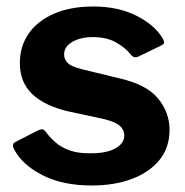

<svg xmlns="http://www.w3.org/2000/svg" viewBox="-20 -560 570 590"><path d="M382 -392Q365 -414 336 -430Q307 -446 265 -446Q228 -446 202.5 -431.5Q177 -417 177 -392Q177 -379 187 -367.5Q197 -356 233 -347L348 -319Q431 -300 466 -257Q501 -214 501 -161Q501 -107 470.5 -69Q440 -31 386 -10.5Q332 10 262 10Q173 10 111 -21.5Q49 -53 24 -100Q20 -107 20 -113.5Q20 -120 26 -123L94 -158Q104 -163 109.5 -162.5Q115 -162 119 -157Q132 -139 150 -123Q168 -107 195 -97.5Q222 -88 263 -89Q291 -89 313.5 -95.5Q336 -102 349 -114.5Q362 -127 362 -144Q362 -161 348 -173.5Q334 -186 296 -195L193 -217Q118 -234 79.5 -270.5Q41 -307 41 -366Q41 -417 67.5 -456Q94 -495 145 -517.5Q196 -540 267 -540Q343 -540 398.5 -512Q454 -484 478 -445Q482 -439 484 -432.5Q486 -426 477 -421L405 -386Q398 -383 392.5 -384.5Q387 -386 382 -392Z"/></svg>

Font: Libre Franklin Thin
Style: Bold
Weight: 700
Version: Version 3.000